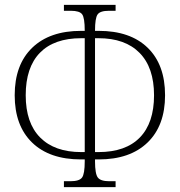

<svg xmlns="http://www.w3.org/2000/svg" viewBox="-20 -749 734 784"><path d="M241 15V-9H268Q304 -9 315 -24Q326 -39 326 -90V-98H311Q182 -98 111 -167Q40 -236 40 -360Q40 -485 111.5 -554Q183 -623 311 -623H326V-624Q326 -676 315.5 -690.5Q305 -705 269 -705H241V-729H452V-705H425Q389 -705 378.5 -690Q368 -675 368 -624V-623H383Q512 -623 583 -554Q654 -485 654 -360Q654 -236 582.5 -167Q511 -98 383 -98H368V-90Q368 -39 379.5 -24Q391 -9 426 -9H452V15ZM368 -128H382Q493 -128 551 -187.5Q609 -247 609 -360Q609 -473 550 -533Q491 -593 382 -593H368ZM312 -128H326V-593H312Q201 -593 143 -533.5Q85 -474 85 -360Q85 -247 144 -187.5Q203 -128 312 -128Z"/></svg>

Font: Noto Serif Condensed ExtraLight
Style: Regular
Weight: 200
Width: 3
Designer: Monotype Design Team
Foundry: Monotype Imaging Inc.
Version: Version 2.013; ttfautohint (v1.8.4.7-5d5b)